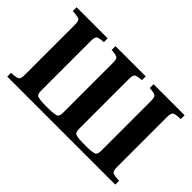

<svg xmlns="http://www.w3.org/2000/svg" viewBox="-105 -1023 1355 1355"><g transform="rotate(45 572.0 -346.0)"><path d="M33 0V-38Q87 -40 99.5 -49.5Q112 -59 112 -97V-595Q112 -633 99.5 -642.5Q87 -652 33 -654V-692H343V-654Q295 -651 283.5 -641.5Q272 -632 272 -595V-100Q272 -66 285 -57Q298 -48 351 -46H413Q466 -48 479 -57Q492 -66 492 -100V-595Q492 -632 480.5 -641.5Q469 -651 421 -654V-692H723V-654Q675 -651 663.5 -641.5Q652 -632 652 -595V-100Q652 -66 665 -57Q678 -48 731 -46H793Q846 -48 859 -57Q872 -66 872 -100V-595Q872 -632 860.5 -641.5Q849 -651 801 -654V-692H1111V-654Q1057 -652 1044.5 -642.5Q1032 -633 1032 -595V-97Q1032 -59 1044.5 -49.5Q1057 -40 1111 -38V0Z"/></g></svg>

Font: Heuristica
Style: Bold
Weight: 700
Version: Version 1.0.2